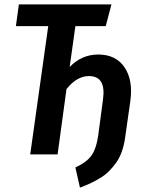

<svg xmlns="http://www.w3.org/2000/svg" viewBox="-20 -711 647 884"><path d="M432.1 -460Q513.7 -460 553.5 -400.9Q593.3 -341.8 580.1 -246.1L556.2 -78.1Q551.3 -43 541 -13.7Q530.8 15.6 514.9 37.8Q499 60.1 481.7 77.4Q464.4 94.7 440.9 108.9Q417.5 123 396.5 132.8Q375.5 142.6 348.1 152.8L327.1 60.1Q381.8 34.7 403.1 2.2Q424.3 -30.3 432.1 -86.9L454.1 -252Q469.7 -360.8 389.2 -360.8Q334 -360.8 286.1 -300.8L245.1 0H119.1L202.1 -590.8H53.2L66.9 -690.9H493.2L466.8 -590.8H327.1L300.8 -402.8Q356.4 -460 432.1 -460Z"/></svg>

Font: Fira Sans Compressed Medium
Style: Italic
Weight: 500
Width: 3
Italic angle: -8°
Designer: Carrois Corporate & Edenspiekermann AG
Foundry: Carrois Corporate GbR & Edenspiekermann AG
Version: Version 4.203;PS 004.203;hotconv 1.0.88;makeotf.lib2.5.64775